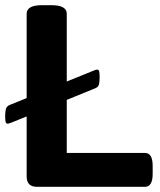

<svg xmlns="http://www.w3.org/2000/svg" viewBox="-20 -722 620 742"><path d="M123 0Q83 0 83 -40V-272L26 -249Q14 -244 10 -244Q3 -244 1.5 -251.5Q0 -259 0 -274Q0 -291 3 -301.5Q6 -312 19 -317L83 -343V-669Q83 -702 143 -702H178Q238 -702 238 -669V-407L339 -448Q351 -453 355 -453Q362 -453 363.5 -445.5Q365 -438 365 -423Q365 -407 362.5 -396Q360 -385 346 -380L238 -336V-131H540Q570 -131 570 -81V-50Q570 0 540 0Z"/></svg>

Font: Asap Expanded
Style: Bold
Weight: 700
Width: 7
Designer: Pablo Cosgaya
Foundry: Omnibus-Type
Version: Version 3.001; ttfautohint (v1.8.4.7-5d5b)